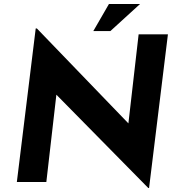

<svg xmlns="http://www.w3.org/2000/svg" viewBox="-20 -907 893 957"><path d="M817 -736 723 30H719L261 -435L211 0H64L158 -765H164L620 -292L671 -736ZM530 -752H445L523 -887H678Z"/></svg>

Font: Josefin Sans
Style: Bold Italic
Weight: 700
Italic angle: -7°
Designer: Santiago Orozco
Foundry: Typemade
Version: Version 2.000